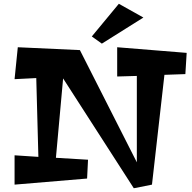

<svg xmlns="http://www.w3.org/2000/svg" viewBox="-20 -958 1016 1016"><path d="M445.8 -112.8 440.9 -13.2 57.1 19V-136.2L183.1 -127.9L171.9 -544.9L57.1 -539.1L74.2 -708L402.8 -692.9L704.1 -99.1V-556.2L600.1 -553.2V-708L967.8 -678.2L960.9 -565.9L850.1 -562L784.2 19L688 38.1L314 -543L275.9 -123ZM738.8 -865.2 519 -727.1 465.8 -765.1 608.9 -938Z"/></svg>

Font: Peralta
Style: Regular
Weight: 400
Designer: Astigmatic (AOETI)
Foundry: Astigmatic (AOETI)
Version: Version 1.000